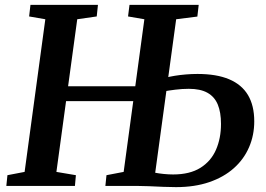

<svg xmlns="http://www.w3.org/2000/svg" viewBox="-20 -763 1092 788"><path d="M6 0 10.5 -44 81 -57.5 166 -684 99.5 -695.5 105 -743H382L377 -695.5L297 -684L211.5 -57.5L291.5 -44L287.5 0ZM233.5 -348V-409H586V-348ZM702.5 5Q680.5 5 650.5 3.8Q620.5 2.5 591 1.2Q561.5 0 540 0H412.5L417 -44L487.5 -57.5L572.5 -684L505.5 -695.5L511.5 -743H795.5L790 -695L703 -684L617 -54Q632.5 -51 652.2 -49Q672 -47 690.5 -47Q759 -47 802.5 -74.2Q846 -101.5 866.5 -148.5Q887 -195.5 887 -254.5Q887 -302 873.8 -334Q860.5 -366 831.5 -382.2Q802.5 -398.5 755 -398.5Q727.5 -398.5 699.8 -395Q672 -391.5 653 -388L659.5 -444Q676 -448.5 697.5 -452Q719 -455.5 743 -457.5Q767 -459.5 790.5 -459.5Q868.5 -459.5 920.2 -437.8Q972 -416 997.8 -372.8Q1023.5 -329.5 1023.5 -265Q1023.5 -208 1002.2 -158.8Q981 -109.5 939.8 -72.8Q898.5 -36 838.8 -15.5Q779 5 702.5 5Z"/></svg>

Font: Merriweather SemiBold
Style: Italic
Weight: 600
Italic angle: -7.8°
Version: Version 2.101